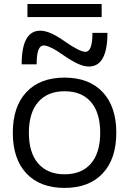

<svg xmlns="http://www.w3.org/2000/svg" viewBox="-20 -910 632 940"><path d="M296 10Q176 10 109.3 -61Q42.7 -132 42.7 -260Q42.7 -388 109.3 -459Q176 -530 296 -530Q416 -530 482.7 -459Q549.4 -388 549.4 -260Q549.4 -132 482.7 -61Q416 10 296 10ZM296 -56.7Q380 -56.7 425.3 -109.4Q470.6 -162 470.6 -260Q470.6 -358 425.3 -410.6Q380 -463.3 296 -463.3Q213 -463.3 167.2 -410.6Q121.4 -358 121.4 -260Q121.4 -162 167.2 -109.4Q213 -56.7 296 -56.7ZM415 -584.3Q390.7 -584.3 361.3 -597.8Q332 -611.3 290 -640Q258 -663 232.9 -675.3Q207.7 -687.6 194.4 -687.6Q176.7 -687.6 168 -665.3Q159.4 -643 159.4 -595H86Q86 -759.7 177 -759.7Q201.3 -759.7 231.2 -746.4Q261 -733 302 -704Q335 -681 359.7 -668.7Q384.3 -656.4 397.7 -656.4Q415.3 -656.4 424 -679.2Q432.6 -702 432.6 -749H506Q506 -584.3 415 -584.3ZM114.3 -826.3V-890.4H477.7V-826.3Z"/></svg>

Font: M PLUS 1 Thin
Style: Regular
Weight: 100
Designer: Coji Morishita
Foundry: UNDERFOREST DESIGN
Version: Version 1.001